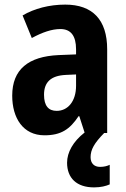

<svg xmlns="http://www.w3.org/2000/svg" viewBox="-20 -577 546 833"><path d="M373 105C373 72 389 44 432 0H445V-363C445 -492 381 -557 263 -557C194 -557 129 -540 78 -510L118 -412C164 -437 205 -451 242 -451C287 -451 310 -422 310 -363V-341L234 -338C103 -332 33 -276 33 -162C33 -65 80 10 173 10C245 10 283 -16 321 -73H324L347 -2C297 37 271 84 271 129C271 195 312 236 388 236C418 236 440 230 456 223V138C446 143 432 147 414 147C388 147 373 131 373 105ZM266 -252 310 -254V-205C310 -137 274 -96 226 -96C191 -96 171 -117 171 -166C171 -219 199 -249 266 -252Z"/></svg>

Font: Noto Sans Ethiopic Condensed
Style: Bold
Weight: 700
Width: 3
Designer: Monotype Design Team
Foundry: Monotype Imaging Inc.
Version: Version 2.102